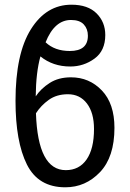

<svg xmlns="http://www.w3.org/2000/svg" viewBox="-20 -787 553 817"><path d="M354 -635Q354 -570 277 -570Q213 -570 174 -607Q212 -702 282 -702Q319 -702 336.5 -683Q354 -664 354 -635ZM279 -504Q336 -504 382 -537.5Q428 -571 428 -638Q428 -693 391 -730Q354 -767 284 -767Q177 -767 111.5 -662.5Q46 -558 46 -358Q46 -184 94.5 -87Q143 10 258 10Q344 10 405.5 -54.5Q467 -119 467 -243Q467 -346 413.5 -402Q360 -458 282 -458Q229 -458 191.5 -434Q154 -410 132 -377Q133 -479 152 -547Q205 -504 279 -504ZM133 -305Q154 -338 187.5 -362Q221 -386 269 -386Q320 -386 350 -346.5Q380 -307 380 -238Q380 -154 348.5 -108.5Q317 -63 260 -63Q141 -63 133 -305Z"/></svg>

Font: Noto Sans UI SemiCondensed
Style: Regular
Weight: 400
Width: 4
Designer: Monotype Design Team
Foundry: Monotype Imaging Inc.
Version: 1.001